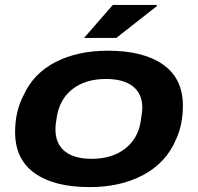

<svg xmlns="http://www.w3.org/2000/svg" viewBox="-20 -744 800 776"><path d="M319.8 -590.8 436 -724.1H613.8V-719.2L450.2 -590.8ZM342.8 12.2Q198.7 12.2 119.9 -44.2Q41 -100.6 41 -210Q41 -293.5 75.2 -358.9Q115.2 -447.3 204.6 -493.2Q293.9 -539.1 416 -539.1Q560.1 -539.1 639.6 -482.7Q719.2 -426.3 719.2 -316.9Q719.2 -240.2 690.9 -179.2Q650.9 -85.9 559.1 -36.9Q467.3 12.2 342.8 12.2ZM351.1 -102.1Q431.6 -102.1 484.6 -142.3Q537.6 -182.6 548.8 -253.9Q555.2 -295.9 555.2 -308.1Q555.2 -364.7 517.3 -394.8Q479.5 -424.8 408.2 -424.8Q326.7 -424.8 274.4 -385Q222.2 -345.2 210 -273.9Q204.1 -241.7 204.1 -221.2Q204.1 -163.6 241.7 -132.8Q279.3 -102.1 351.1 -102.1Z"/></svg>

Font: Archivo Expanded
Style: Bold Italic
Weight: 700
Width: 7
Italic angle: -10°
Designer: Hector Gatti
Foundry: Omnibus-Type
Version: Version 2.001